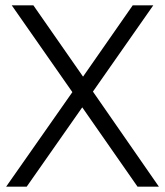

<svg xmlns="http://www.w3.org/2000/svg" viewBox="-20 -699 618 719"><path d="M291 -412 477 -679H554L328 -356L575 0H495L288 -297L80 0H3L251 -354L24 -679H105Z"/></svg>

Font: Pavanam
Style: Regular
Weight: 400
Designer: Tharique Azeez
Foundry: Tharique Azeez
Version: Version 1.86; ttfautohint (v1.3) -l 8 -r 50 -G 200 -x 14 -D 